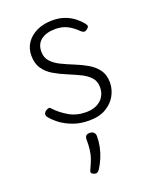

<svg xmlns="http://www.w3.org/2000/svg" viewBox="-148 -602 775 967"><g transform="rotate(-20 239.5 -119.0)"><path d="M256 19Q208 19 169.5 4.5Q131 -10 104.5 -30.5Q78 -51 64 -69Q57 -77 57.5 -85.5Q58 -94 67 -102Q77 -109 84 -110Q91 -111 98 -102Q126 -72 165.5 -49Q205 -26 256 -26Q289 -26 313.5 -38Q338 -50 351 -71.5Q364 -93 364 -121Q364 -153 344.5 -174Q325 -195 294.5 -209.5Q264 -224 229 -238.5Q194 -253 163 -271Q132 -289 112.5 -317Q93 -345 93 -388Q93 -426 113 -455.5Q133 -485 169 -502Q205 -519 254 -519Q290 -519 319.5 -508Q349 -497 370.5 -479.5Q392 -462 405 -445Q412 -436 411 -429.5Q410 -423 400 -416Q393 -410 385.5 -410.5Q378 -411 370 -418Q343 -445 315.5 -459Q288 -473 252 -473Q203 -473 175 -451.5Q147 -430 147 -389Q147 -357 166.5 -336Q186 -315 217 -300Q248 -285 283 -271Q318 -257 349 -239Q380 -221 399.5 -194Q419 -167 419 -126Q419 -90 401 -57Q383 -24 347 -2.5Q311 19 256 19ZM185 278Q174 274 172.5 267.5Q171 261 178 248Q190 223 197 203Q204 183 207 160Q210 137 210 102Q210 91 216 84.5Q222 78 235 78Q250 78 257.5 86Q265 94 265 106Q265 133 259.5 161Q254 189 243 215.5Q232 242 217 266Q210 276 203 279.5Q196 283 185 278Z"/></g></svg>

Font: Playwrite FR Moderne ExtraLight
Style: Regular
Weight: 250
Version: Version 1.002